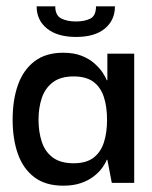

<svg xmlns="http://www.w3.org/2000/svg" viewBox="-20 -579 480 608"><path d="M180 9Q124 9 88.5 -18Q53 -45 36.5 -92Q20 -139 20 -200Q20 -263 37 -310.5Q54 -358 89.5 -385Q125 -412 180 -412Q214 -412 238 -402.5Q262 -393 278 -379Q294 -365 304 -350.5Q314 -336 318 -325H320V-409H405V0H334L320 -73H318Q314 -62 304 -48Q294 -34 277.5 -21Q261 -8 237 0.5Q213 9 180 9ZM213 -62Q253 -62 276 -79.5Q299 -97 309 -128Q319 -159 319 -199Q319 -242 308.5 -273Q298 -304 275 -320.5Q252 -337 213 -337Q172 -337 147.5 -318.5Q123 -300 112.5 -269Q102 -238 102 -200Q102 -161 112.5 -129.5Q123 -98 147.5 -80Q172 -62 213 -62ZM221 -462Q162 -462 129 -488.5Q96 -515 96 -559H155Q155 -530 174 -520.5Q193 -511 220 -511Q248 -511 266 -520Q284 -529 284 -559H344Q344 -515 312 -488.5Q280 -462 221 -462Z"/></svg>

Font: Darker Grotesque SemiBold
Style: Regular
Weight: 600
Designer: Gabriel Lam
Foundry: TypeRant
Version: Version 1.000;gftools[0.9.28]